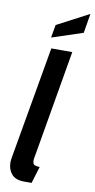

<svg xmlns="http://www.w3.org/2000/svg" viewBox="-107 -1021 529 1074"><g transform="rotate(10 158.0 -484.0)"><path d="M112 10Q64.5 10 41.8 -16.2Q19 -42.5 19 -82.5Q19 -95.5 22.2 -113Q25.5 -130.5 33.5 -177.5L133.5 -750H252.5L152.5 -167.5Q149 -146 146.8 -135.2Q144.5 -124.5 144.5 -116Q144.5 -94.5 155.8 -90Q167 -85.5 184.5 -85.5L155.5 10ZM121.5 -809.5 134.5 -883 315.5 -978 297 -867.5Z"/></g></svg>

Font: Cabin Condensed
Style: Bold Italic
Weight: 700
Width: 3
Italic angle: -10°
Designer: Pablo Impallari
Foundry: Pablo Impallari. http://www.impallari.com Igino Marini. http://www.ikern.com
Version: Version 3.001; ttfautohint (v1.8.3)